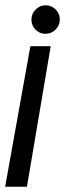

<svg xmlns="http://www.w3.org/2000/svg" viewBox="-38 -707 247 727"><path d="M-18.5 0 77 -532H154L64 0ZM134 -579Q112 -579 96.5 -594.8Q81 -610.5 81 -632.5Q81 -655 97 -671Q113 -687 135 -687Q157 -687 172.8 -671.2Q188.5 -655.5 188.5 -633.5Q188.5 -611 172.5 -595Q156.5 -579 134 -579Z"/></svg>

Font: Anybody Condensed Regular
Style: Italic
Weight: 400
Width: 3
Italic angle: -10°
Designer: Tyler Finck
Foundry: Etcetera Type Company
Version: Version 1.010; ttfautohint (v1.8.3) -l 8 -r 50 -G 200 -x 14 